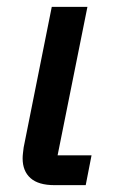

<svg xmlns="http://www.w3.org/2000/svg" viewBox="-20 -540 333 560"><path d="M247 -87 230 0H139Q92 0 69 -20.5Q46 -41 46 -78Q46 -85 47 -93.5Q48 -102 49 -110L131 -520H235L148 -87Z"/></svg>

Font: IBM Plex Sans Medium
Style: Italic
Weight: 500
Italic angle: -11.31°
Designer: Mike Abbink, Paul van der Laan, Pieter van Rosmalen
Foundry: Bold Monday
Version: Version 3.201